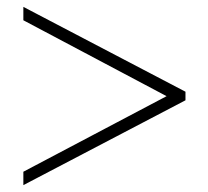

<svg xmlns="http://www.w3.org/2000/svg" viewBox="-20 -611 606 559"><path d="M48 -111 465 -331 48 -552V-591L520 -344V-319L48 -72Z"/></svg>

Font: Taviraj ExtraLight
Style: Regular
Weight: 275
Designer: Katatrad Team
Foundry: CadsonDemak
Version: Version 1.001